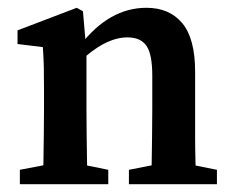

<svg xmlns="http://www.w3.org/2000/svg" viewBox="-20 -473 601 493"><path d="M368 0Q369 -21 369.5 -55Q370 -89 370.5 -126.5Q371 -164 371 -193V-279Q371 -334 356 -355.5Q341 -377 307 -377Q249 -377 181 -311L173 -358H187Q261 -453 356 -453Q415 -453 448 -413.5Q481 -374 481 -289V-193Q481 -164 481 -126.5Q481 -89 482 -55Q483 -21 484 0ZM31 0V-37L125 -55H169L258 -37V0ZM90 0Q91 -21 91.5 -55.5Q92 -90 92.5 -127.5Q93 -165 93 -193V-241Q93 -279 92.5 -301.5Q92 -324 90 -352L25 -360V-395L177 -453L193 -444L202 -339V-193Q202 -165 202.5 -127.5Q203 -90 203.5 -55.5Q204 -21 205 0ZM311 0V-37L403 -55H447L537 -37V0Z"/></svg>

Font: Lisu Bosa
Style: Bold
Weight: 700
Designer: David Morse, Annie Olsen, Victor Gaultney, Frank Grießhammer (Latin)
Foundry: SIL International
Version: Version 2.000